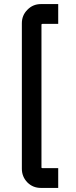

<svg xmlns="http://www.w3.org/2000/svg" viewBox="-20 -820 371 940"><path d="M180 -800H265V-703H187Q183 -703 183 -699V0Q183 3 187 3H265V100H180Q141 100 114 73Q87 45 87 6V-706Q87 -745 114 -772Q141 -800 180 -800Z"/></svg>

Font: Unageo
Style: Medium
Weight: 500
Designer: Richard Sepsi
Foundry: Richard Sepsi
Version: Version 2.000